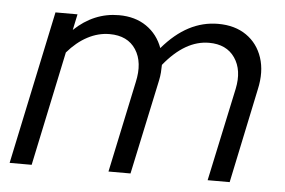

<svg xmlns="http://www.w3.org/2000/svg" viewBox="-42 -567 927 625"><g transform="rotate(5 421.0 -255.0)"><path d="M10 0 116 -501H188L177 -449Q241 -510 323 -510Q376 -510 413 -484.5Q450 -459 466 -415Q507 -463 552 -486.5Q597 -510 647 -510Q702 -510 739.5 -484Q777 -458 792 -412.5Q807 -367 794 -309L729 0H657L722 -304Q735 -366 707.5 -406Q680 -446 623 -446Q545 -446 476 -361Q476 -349 475 -336Q474 -323 471 -309L405 0H333L396 -297Q411 -363 384 -404.5Q357 -446 298 -446Q261 -446 226 -427.5Q191 -409 161 -374L82 0Z"/></g></svg>

Font: Red Hat Display VF
Style: Italic
Weight: 300
Italic angle: -12°
Designer: Pentagram, MCKL
Foundry: Pentagram, MCKL
Version: Version 1.023